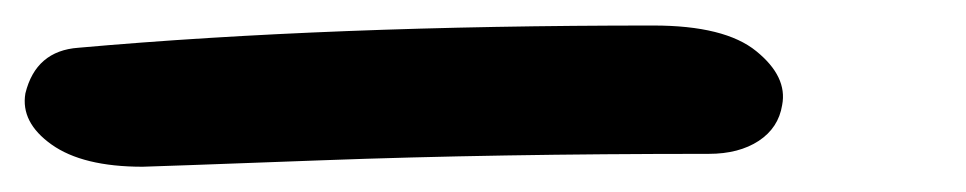

<svg xmlns="http://www.w3.org/2000/svg" viewBox="-45 55 765 152"><path d="M67.9 187Q20.5 187 -4.2 169.4Q-28.8 151.9 -24.9 128.9Q-16.6 95.2 17.1 92.8Q214.8 75.2 472.2 75.2Q528.8 75.2 553.7 95.5Q578.6 115.7 574.2 138.2Q571.3 156.2 555.7 166.5Q540 176.8 516.1 176.8Q347.7 176.8 209.7 181.9Q71.8 187 67.9 187Z"/></svg>

Font: Shantell Sans Irregular
Style: Italic
Weight: 500
Italic angle: -11.31°
Designer: Stephen Nixon, Anya Danilova, Shantell Martin
Foundry: Arrow Type
Version: Version 1.006;[9816181b4]